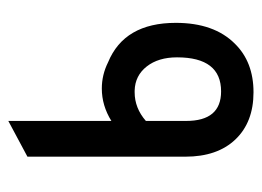

<svg xmlns="http://www.w3.org/2000/svg" viewBox="-104 -511 630 462"><g transform="rotate(90 211.0 -280.0)"><path d="M271 15V-233Q234 -210 193 -210Q160 -210 130 -225Q35 -264 35 -388Q35 -480 85 -530Q129 -575 202 -575Q274 -575 315.5 -531.5Q357 -488 357 -411V-31ZM271 -413Q271 -497 200 -497Q118 -497 118 -391Q118 -346 140 -318Q162 -290 198 -289Q199 -289 202 -289Q240 -289 271 -316Z"/></g></svg>

Font: Space Grotesk Medium
Style: Regular
Weight: 500
Designer: Florian Karsten
Foundry: Florian Karsten
Version: Version 2.000